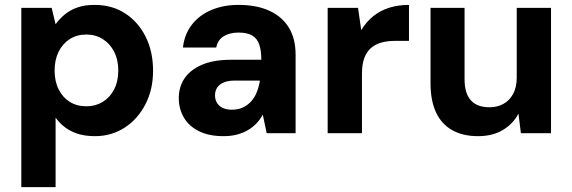

<svg xmlns="http://www.w3.org/2000/svg" viewBox="-20 -544 2337 784"><path d="M67 220V-512H191L207 -445Q222 -466 244 -484.5Q266 -503 296 -513.5Q326 -524 366 -524Q438 -524 491.5 -489Q545 -454 575 -393.5Q605 -333 605 -255Q605 -178 573.5 -117.5Q542 -57 488.5 -22.5Q435 12 368 12Q312 12 272 -8Q232 -28 207 -64V220ZM333 -110Q370 -110 399.5 -128Q429 -146 446 -179Q463 -212 463 -256Q463 -300 446 -333Q429 -366 399.5 -384.5Q370 -403 333 -403Q294 -403 265 -384.5Q236 -366 219.5 -333Q203 -300 203 -256Q203 -212 219.5 -179Q236 -146 265 -128Q294 -110 333 -110Z M893 12Q832 12 791 -9Q750 -30 730 -65.5Q710 -101 710 -143Q710 -189 733.5 -224Q757 -259 804.5 -279.5Q852 -300 924 -300H1047Q1047 -338 1038.5 -362.5Q1030 -387 1010 -399Q990 -411 954 -411Q918 -411 893.5 -396Q869 -381 863 -350H727Q733 -403 762.5 -442Q792 -481 841.5 -502.5Q891 -524 954 -524Q1027 -524 1079 -500.5Q1131 -477 1159 -432Q1187 -387 1187 -321V0H1069L1053 -76Q1043 -57 1027.5 -40.5Q1012 -24 992 -12.5Q972 -1 947.5 5.5Q923 12 893 12ZM927 -96Q952 -96 971.5 -105Q991 -114 1005.5 -130Q1020 -146 1028.5 -167.5Q1037 -189 1041 -213V-215H940Q912 -215 894 -207.5Q876 -200 867 -186.5Q858 -173 858 -155Q858 -136 867 -122.5Q876 -109 891.5 -102.5Q907 -96 927 -96Z M1318 0V-512H1442L1455 -421Q1475 -454 1503 -477Q1531 -500 1568 -512Q1605 -524 1650 -524V-377H1591Q1563 -377 1538.5 -370.5Q1514 -364 1496 -349Q1478 -334 1468 -308Q1458 -282 1458 -243V0Z M1932 12Q1870 12 1826.5 -12.5Q1783 -37 1760.5 -85Q1738 -133 1738 -204V-512H1877V-220Q1877 -163 1902.5 -134.5Q1928 -106 1979 -106Q2011 -106 2036 -120Q2061 -134 2075.5 -161Q2090 -188 2090 -228V-512H2230V0H2107L2097 -80Q2075 -38 2033 -13Q1991 12 1932 12Z"/></svg>

Font: DM Sans 12pt ExtraBold
Style: Regular
Weight: 800
Version: Version 4.004;gftools[0.9.30]